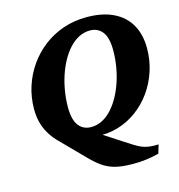

<svg xmlns="http://www.w3.org/2000/svg" viewBox="-127 -802 1044 1119"><g transform="rotate(-15 395.0 -243.0)"><path d="M283 96 141 -48.5Q115 -77 97.5 -108.2Q80 -139.5 71.2 -174.8Q62.5 -210 62.5 -251.5Q62.5 -322.5 83.5 -387.8Q104.5 -453 143.2 -508.2Q182 -563.5 235.8 -604.8Q289.5 -646 355.2 -668.5Q421 -691 495.5 -691Q590.5 -691 656.2 -659.5Q722 -628 756.2 -568.5Q790.5 -509 790.5 -425Q790.5 -353.5 769 -288Q747.5 -222.5 708.8 -168.2Q670 -114 617 -75.2Q564 -36.5 501 -18Q438 0.5 368 -6.5L341.5 -49L514 63.5Q545 83.5 567.5 97.8Q590 112 610.2 120.5Q630.5 129 654 132.2Q677.5 135.5 710.5 134L695 186Q674.5 191 651.2 195.5Q628 200 600.5 202.8Q573 205.5 537.5 205.5Q472.5 205.5 429.5 194Q386.5 182.5 353 158.2Q319.5 134 283 96ZM256 -212Q256 -135 283.5 -100Q311 -65 358 -65Q393.5 -65 425 -81.2Q456.5 -97.5 483 -126.5Q509.5 -155.5 530.8 -194Q552 -232.5 566.8 -277Q581.5 -321.5 589.2 -369.2Q597 -417 597 -464.5Q597 -541.5 569.5 -576.2Q542 -611 495 -611Q459.5 -611 428 -594.8Q396.5 -578.5 370 -549.8Q343.5 -521 322.2 -482.5Q301 -444 286.2 -399.2Q271.5 -354.5 263.8 -306.8Q256 -259 256 -212Z"/></g></svg>

Font: Newsreader 16pt 16pt ExtraBold
Style: Italic
Weight: 800
Italic angle: -17°
Version: Version 1.003